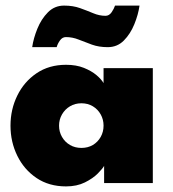

<svg xmlns="http://www.w3.org/2000/svg" viewBox="-20 -654 617 686"><path d="M352 0V-61.5Q347 -52 329.5 -34.2Q312 -16.5 283.2 -2.2Q254.5 12 216 12Q155 12 110.5 -18Q66 -48 41.8 -97.5Q17.5 -147 17.5 -205Q17.5 -263 41.8 -312.5Q66 -362 110.5 -392.2Q155 -422.5 216 -422.5Q252.5 -422.5 279.8 -411.5Q307 -400.5 324.8 -385.5Q342.5 -370.5 350 -357V-410.5H526V0ZM191 -205Q191 -183 201.5 -164.8Q212 -146.5 230 -136Q248 -125.5 271 -125.5Q294 -125.5 311.8 -136Q329.5 -146.5 339.8 -164.8Q350 -183 350 -205Q350 -227 339.8 -245.2Q329.5 -263.5 311.8 -274.2Q294 -285 271 -285Q248 -285 230 -274.2Q212 -263.5 201.5 -245.2Q191 -227 191 -205ZM95 -485.5Q99.5 -517 113.5 -551.5Q127.5 -586 151.2 -610Q175 -634 209 -634Q241 -634 266 -625Q291 -616 313 -606.8Q335 -597.5 357 -597.5Q370 -597.5 378.8 -610.2Q387.5 -623 391 -634H478.5Q474 -602 460 -567.5Q446 -533 422.5 -509.2Q399 -485.5 365 -485.5Q333.5 -485.5 308.5 -494.5Q283.5 -503.5 261.2 -512.5Q239 -521.5 215.5 -521.5Q202.5 -521.5 194 -509.2Q185.5 -497 182.5 -485.5Z"/></svg>

Font: League Spartan Thin ExtraBold
Style: Regular
Weight: 800
Version: Version 2.002